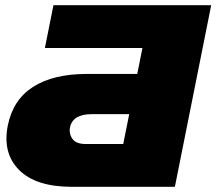

<svg xmlns="http://www.w3.org/2000/svg" viewBox="-20 -720 834 740"><path d="M257 0Q118 0 53.5 -65Q-11 -130 10 -236Q30 -336 108 -385.5Q186 -435 314 -435H509L529 -535H153L186 -700H794L654 0ZM310 -165H455L478 -280H333Q261 -280 250 -230Q245 -205 259 -185Q273 -165 310 -165Z"/></svg>

Font: Montserrat Black
Style: Italic
Weight: 900
Italic angle: -11.3°
Designer: Julieta Ulanovsky
Foundry: Julieta Ulanovsky
Version: Version 9.000; ttfautohint (v1.8.4.7-5d5b)